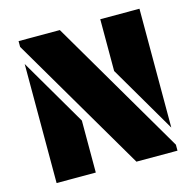

<svg xmlns="http://www.w3.org/2000/svg" viewBox="-101 -793 919 899"><g transform="rotate(-15 358.0 -344.0)"><path d="M65 -660V-688H265L651 -29V0H452ZM461 -437V-688H651V-112ZM65 -577 255 -252V0H65Z"/></g></svg>

Font: Saira Stencil
Style: Regular
Weight: 400
Designer: Hector Gatti with collaboration of the Omnibus-Type team
Foundry: Omnibus-Type
Version: Version 1.003